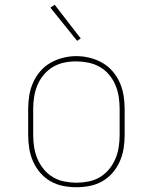

<svg xmlns="http://www.w3.org/2000/svg" viewBox="-20 -776 640 804"><path d="M300 8Q272 8 244 2.5Q216 -3 191.5 -17Q167 -31 148.5 -52.5Q130 -74 118.5 -100Q107 -126 102.5 -154Q98 -182 98 -210V-320Q98 -348 102.5 -376Q107 -404 118.5 -430Q130 -456 148.5 -477.5Q167 -499 191.5 -513Q216 -527 244 -534Q272 -541 300 -541Q328 -541 356 -534Q384 -527 408.5 -513Q433 -499 451.5 -477.5Q470 -456 481.5 -430Q493 -404 497.5 -376Q502 -348 502 -320V-210Q502 -182 497.5 -154Q493 -126 481.5 -100Q470 -74 451.5 -52.5Q433 -31 408.5 -17Q384 -3 356 2.5Q328 8 300 8ZM300 -11Q325 -11 350.5 -16Q376 -21 398 -34Q420 -47 436.5 -67Q453 -87 463 -110.5Q473 -134 477 -159.5Q481 -185 481 -210V-320Q481 -346 477 -371.5Q473 -397 463 -420.5Q453 -444 436 -464Q419 -484 396.5 -496.5Q374 -509 348.5 -514Q323 -519 298 -519Q272 -519 247 -513.5Q222 -508 200.5 -495Q179 -482 162.5 -462Q146 -442 136.5 -419Q127 -396 123 -370.5Q119 -345 119 -320V-210Q119 -185 123 -159.5Q127 -134 137 -110.5Q147 -87 163.5 -67Q180 -47 202 -34Q224 -21 249.5 -16Q275 -11 300 -11ZM303 -605 191 -744 209 -756 318 -615Z"/></svg>

Font: Iosevka Curly Slab ThEx
Style: Regular
Weight: 100
Width: 7
Monospace: yes
Designer: Belleve Invis
Foundry: Belleve Invis
Version: Version 11.1.0; ttfautohint (v1.8.3)